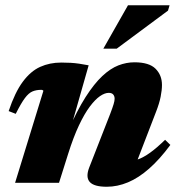

<svg xmlns="http://www.w3.org/2000/svg" viewBox="-20 -697 676 732"><path d="M40 -263 13 -273.5Q37 -345 66.8 -385.2Q96.5 -425.5 133 -442Q169.5 -458.5 213.5 -458.5Q234 -458.5 250 -457.5Q266 -456.5 281.8 -454.2Q297.5 -452 318 -448L243 -185L239 -196.5Q273.5 -275.5 306.2 -326.8Q339 -378 370 -407Q401 -436 431.5 -447.8Q462 -459.5 492.5 -459.5Q548.5 -459.5 573 -435Q597.5 -410.5 597.5 -373Q597.5 -354 592.5 -328.5Q587.5 -303 575 -271L485 -37.5L454.5 -80.5Q480.5 -80.5 503.8 -88.5Q527 -96.5 552.5 -115Q578 -133.5 609.5 -164L629.5 -144.5Q588.5 -89 548.2 -53.8Q508 -18.5 467.8 -1.8Q427.5 15 387 15Q338.5 15 322.2 -3.2Q306 -21.5 320 -58L400 -262.5Q409.5 -287.5 413.2 -300Q417 -312.5 417 -320.5Q417 -330.5 411.5 -336.8Q406 -343 394.5 -343Q379.5 -343 361.2 -330.5Q343 -318 322.5 -290.8Q302 -263.5 281 -219Q260 -174.5 240 -111L205 0H37.5L145.5 -351Q144 -352.5 142.2 -353.5Q140.5 -354.5 137.5 -354.5Q118.5 -354.5 104 -348.5Q89.5 -342.5 75 -323.2Q60.5 -304 40 -263ZM374 -511.5 468 -677H626.5L620.5 -656.5L425 -511.5Z"/></svg>

Font: Newsreader 24pt ExtraBold
Style: Italic
Weight: 800
Italic angle: -17°
Designer: Hugues Gentile
Foundry: Production Type
Version: Version 1.003